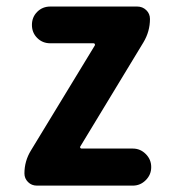

<svg xmlns="http://www.w3.org/2000/svg" viewBox="-20 -582 540 602"><path d="M95.7 0Q79.1 0 67.9 -11.2Q56.6 -22.5 56.6 -38.1Q56.6 -77.1 77.1 -110.4L277.3 -439.5Q278.3 -441.4 277.3 -443.8Q276.4 -446.3 273.4 -446.3H137.7Q113.3 -446.3 96.7 -462.9Q80.1 -479.5 80.1 -503.9Q80.1 -528.3 96.7 -544.9Q113.3 -561.5 137.7 -561.5H410.2Q426.8 -561.5 438.5 -550.3Q450.2 -539.1 450.2 -522.5Q450.2 -483.4 429.7 -449.2L231.4 -122.1Q230.5 -120.1 231.9 -118.2Q233.4 -116.2 235.4 -116.2H396.5Q419.9 -116.2 437 -99.1Q454.1 -82 454.1 -58.6V-57.6Q454.1 -34.2 437 -17.1Q419.9 0 396.5 0Z"/></svg>

Font: Gen Jyuu Gothic Monospace Bold
Style: Bold
Weight: 700
Designer: [Source Han Sans]
Ryoko NISHIZUKA  (kana & ideographs); Paul D. Hunt (Latin, Greek & Cyrillic); Wenlong ZHANG  (bopomofo
Version: Version 1.002.20150607